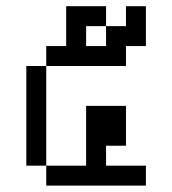

<svg xmlns="http://www.w3.org/2000/svg" viewBox="-20 -582 540 602"><path d="M437.5 0V-62.5H312.5V-125H375Q375 -125 375 -250H250V-62.5H125V0ZM125 -62.5V-375H62.5V-62.5ZM125 -375H375V-437.5H437.5Q437.5 -437.5 437.5 -562.5H375V-500H312.5V-437.5H250V-500H312.5V-562.5H187.5Q187.5 -562.5 187.5 -437.5H125Z"/></svg>

Font: CalcUnifontExMono
Style: Regular
Weight: 500
Version: Version 15.0.06